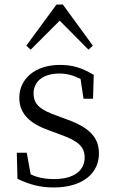

<svg xmlns="http://www.w3.org/2000/svg" viewBox="-20 -812 506 846"><path d="M216 14C351 14 416 -54 416 -135C416 -203 379 -248 277 -285L231 -302C159 -328 128 -350 128 -401C128 -451 167 -488 243 -488C274 -488 304 -480 335 -464L348 -377H390L393 -482C345 -511 303 -526 245 -526C130 -526 65 -461 65 -381C65 -308 116 -266 195 -238L246 -219C324 -191 353 -166 353 -118C353 -62 308 -23 219 -23C176 -23 144 -30 115 -44L98 -139H54L57 -24C110 1 156 14 216 14ZM370 -593 389 -611 257 -792H229L96 -611L115 -593L243 -721Z"/></svg>

Font: Kiri Minchoo Light
Style: Regular
Weight: 300
Designer: Ryoko NISHIZUKA 西塚涼子 (kana & ideographs); Frank Grießhammer (Latin, Greek & Cyrillic);
akenotsuki.com/eyeben/fonts/ (U+
Foundry: Adobe
akenotsuki.com/eyeben/fonts/
Version: Version 4.002;hotconv 1.0.119;makeotfexe 2.5.65604